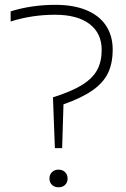

<svg xmlns="http://www.w3.org/2000/svg" viewBox="-20 -769 520 794"><path d="M199 -366.5Q275.5 -390.5 319 -417.5Q362.5 -444.5 381.5 -479Q400.5 -513.5 400.5 -562.5Q400.5 -631.5 350.2 -669.8Q300 -708 207.5 -708Q111.5 -708 24 -680V-722Q110.5 -749 209.5 -749Q284 -749 337.2 -727Q390.5 -705 418.2 -663.2Q446 -621.5 446 -564Q446 -507.5 426.8 -467.2Q407.5 -427 363.2 -395.8Q319 -364.5 242.5 -337.5L237 -156.5H207ZM184.5 -30.5Q184.5 -47 195 -57.2Q205.5 -67.5 222 -67.5Q238.5 -67.5 249 -57.2Q259.5 -47 259.5 -30.5Q259.5 -14.5 249.2 -4.5Q239 5.5 222 5.5Q205.5 5.5 195 -4.5Q184.5 -14.5 184.5 -30.5Z"/></svg>

Font: Encode Sans Expanded ExtraLight
Style: Regular
Weight: 275
Width: 7
Designer: Multiple Designers
Foundry: Impallari Type
Version: Version 2.000